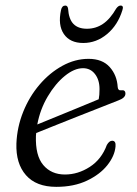

<svg xmlns="http://www.w3.org/2000/svg" viewBox="-20 -680 504 708"><path d="M406 -140Q403 -105 375.8 -70.8Q348.5 -36.5 300.5 -13.8Q252.5 9 187.5 9Q113.5 9 75.8 -34Q38 -77 40.5 -151Q43 -211.5 65.5 -267.5Q88 -323.5 125.5 -367.5Q163 -411.5 209.8 -437.2Q256.5 -463 306.5 -463Q357.5 -463 384.5 -432.8Q411.5 -402.5 414 -359Q415 -345.5 427 -347Q442.5 -349.5 442.5 -334.5Q442.5 -319 416 -309.5Q388.5 -298.5 347.5 -282.5Q306.5 -266.5 261.8 -248.8Q217 -231 177.5 -215.2Q138 -199.5 113.5 -189.5Q113 -184.5 112.5 -179Q110 -106.5 139.5 -71.5Q169 -36.5 219.5 -36.5Q267.5 -36.5 311 -64.5Q354.5 -92.5 374 -145.5Q383 -161 393.5 -161Q408 -161 406 -140ZM286 -428.5Q254 -428.5 219 -400Q184 -371.5 156 -324.2Q128 -277 117.5 -221Q145 -232 185.5 -248.8Q226 -265.5 268.5 -282.8Q311 -300 344 -314Q347 -328.5 347 -351.5Q347 -385.5 330.2 -407Q313.5 -428.5 286 -428.5ZM300.5 -574Q333 -574 359.5 -591.8Q386 -609.5 408.5 -648.5Q416.5 -659.5 424.5 -659.5Q437 -659.5 431.5 -643Q414.5 -587.5 375 -554.5Q335.5 -521.5 287 -521.5Q238 -521.5 215.5 -554.5Q193 -587.5 205 -643Q208.5 -659.5 221 -659.5Q229 -659.5 231 -648.5Q233.5 -609.5 250.8 -591.8Q268 -574 300.5 -574Z"/></svg>

Font: Fraunces 9pt Soft Light
Style: Italic
Weight: 300
Italic angle: -16°
Version: Version 1.000;[0bf87f6ff]